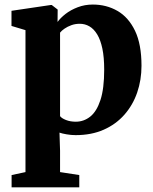

<svg xmlns="http://www.w3.org/2000/svg" viewBox="-20 -583 674 844"><path d="M31 240.5V186.5L92 173.5V-450.5L30.5 -469V-535.5L203 -561H207.5L233.5 -541L233 -486.5Q245.5 -504 268.2 -521.8Q291 -539.5 321.8 -551.2Q352.5 -563 388 -563Q448 -563 496.5 -535Q545 -507 573.5 -447.8Q602 -388.5 602 -294Q602 -231.5 583 -176.2Q564 -121 526.8 -78.8Q489.5 -36.5 435.8 -12.8Q382 11 312.5 11Q293 11 272.8 7.5Q252.5 4 241.5 0L244 79.5V173.5L328.5 186.5V240.5ZM313 -48Q348.5 -48 376.8 -70.5Q405 -93 421.5 -143.2Q438 -193.5 438 -276.5Q438 -331 430 -369.2Q422 -407.5 407.2 -431.8Q392.5 -456 373 -467.2Q353.5 -478.5 330.5 -478.5Q310.5 -478.5 293.5 -472.2Q276.5 -466 263.8 -457.2Q251 -448.5 244 -439.5V-72.5Q251 -63 270 -55.5Q289 -48 313 -48Z"/></svg>

Font: Merriweather 36pt ExtraBold
Style: Regular
Weight: 800
Designer: Eben Sorkin
Foundry: Eben Sorkin
Version: Version 2.100